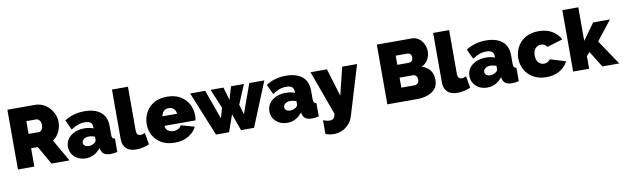

<svg xmlns="http://www.w3.org/2000/svg" viewBox="-52 -1372 7311 2247"><g transform="rotate(-10 3603.5 -248.0)"><path d="M61 0V-710H387Q439 -710 483 -689Q527 -668 559 -632.5Q591 -597 608.5 -553Q626 -509 626 -464Q626 -403 599 -349Q572 -295 524 -261L674 0H460L335 -218H256V0ZM256 -388H379Q397 -388 412.5 -408Q428 -428 428 -464Q428 -501 410 -520.5Q392 -540 374 -540H256Z M683 -159Q683 -212 712 -252.5Q741 -293 792.5 -316Q844 -339 910 -339Q974 -339 1016 -319V-335Q1016 -372 994.5 -390Q973 -408 925 -408Q881 -408 842.5 -393.5Q804 -379 762 -351L707 -469Q811 -536 944 -536Q1069 -536 1137.5 -479.5Q1206 -423 1206 -312V-210Q1206 -183 1214 -172.5Q1222 -162 1242 -160V0Q1219 5 1198.5 7.5Q1178 10 1162 10Q1111 10 1084.5 -8.5Q1058 -27 1050 -63L1046 -82Q974 10 867 10Q815 10 773 -12Q731 -34 707 -72.5Q683 -111 683 -159ZM991 -146Q1016 -163 1016 -183V-222Q1000 -228 979.5 -232Q959 -236 943 -236Q909 -236 885.5 -219Q862 -202 862 -176Q862 -154 879.5 -140Q897 -126 924 -126Q961 -126 991 -146Z M1307 -730H1497V-209Q1497 -149 1546 -149Q1571 -149 1598 -164L1622 -24Q1588 -8 1545.5 1Q1503 10 1465 10Q1389 10 1348 -29.5Q1307 -69 1307 -142Z M1925 10Q1833 10 1768.5 -27Q1704 -64 1670.5 -125Q1637 -186 1637 -256Q1637 -332 1670 -395.5Q1703 -459 1767 -497.5Q1831 -536 1925 -536Q2019 -536 2083 -498Q2147 -460 2180 -398Q2213 -336 2213 -263Q2213 -232 2208 -205H1839Q1842 -163 1870 -144.5Q1898 -126 1931 -126Q1962 -126 1989.5 -140Q2017 -154 2026 -179L2187 -133Q2155 -70 2088 -30Q2021 10 1925 10ZM1835 -319H2009Q2005 -357 1981.5 -379Q1958 -401 1922 -401Q1886 -401 1863 -379Q1840 -357 1835 -319Z M2903 -526H3082L2867 0H2712L2641 -200L2570 0H2415L2200 -526H2379L2504 -178L2539 -296L2443 -526H2596L2641 -372L2686 -526H2839L2743 -296L2778 -178Z M3077 -159Q3077 -212 3106 -252.5Q3135 -293 3186.5 -316Q3238 -339 3304 -339Q3368 -339 3410 -319V-335Q3410 -372 3388.5 -390Q3367 -408 3319 -408Q3275 -408 3236.5 -393.5Q3198 -379 3156 -351L3101 -469Q3205 -536 3338 -536Q3463 -536 3531.5 -479.5Q3600 -423 3600 -312V-210Q3600 -183 3608 -172.5Q3616 -162 3636 -160V0Q3613 5 3592.5 7.5Q3572 10 3556 10Q3505 10 3478.5 -8.5Q3452 -27 3444 -63L3440 -82Q3368 10 3261 10Q3209 10 3167 -12Q3125 -34 3101 -72.5Q3077 -111 3077 -159ZM3385 -146Q3410 -163 3410 -183V-222Q3394 -228 3373.5 -232Q3353 -236 3337 -236Q3303 -236 3279.5 -219Q3256 -202 3256 -176Q3256 -154 3273.5 -140Q3291 -126 3318 -126Q3355 -126 3385 -146Z M3677 53Q3723 70 3755 70Q3816 70 3822 0L3631 -526H3826L3926 -195L4007 -526H4184L4006 63Q3991 114 3957 152.5Q3923 191 3876 212.5Q3829 234 3775 234Q3724 234 3677 215Z M5055 -182Q5055 -118 5020.5 -78Q4986 -38 4928 -19Q4870 0 4800 0H4451V-710H4863Q4913 -710 4949.5 -683.5Q4986 -657 5005.5 -615Q5025 -573 5025 -528Q5025 -479 4999.5 -433Q4974 -387 4923 -364Q4984 -346 5019.5 -301Q5055 -256 5055 -182ZM4646 -544V-435H4779Q4799 -435 4815.5 -446Q4832 -457 4832 -490Q4832 -519 4818 -531.5Q4804 -544 4785 -544ZM4857 -222Q4857 -248 4843 -265.5Q4829 -283 4807 -283H4646V-164H4800Q4824 -164 4840.5 -179Q4857 -194 4857 -222Z M5124 -730H5314V-209Q5314 -149 5363 -149Q5388 -149 5415 -164L5439 -24Q5405 -8 5362.5 1Q5320 10 5282 10Q5206 10 5165 -29.5Q5124 -69 5124 -142Z M5454 -159Q5454 -212 5483 -252.5Q5512 -293 5563.5 -316Q5615 -339 5681 -339Q5745 -339 5787 -319V-335Q5787 -372 5765.5 -390Q5744 -408 5696 -408Q5652 -408 5613.5 -393.5Q5575 -379 5533 -351L5478 -469Q5582 -536 5715 -536Q5840 -536 5908.5 -479.5Q5977 -423 5977 -312V-210Q5977 -183 5985 -172.5Q5993 -162 6013 -160V0Q5990 5 5969.5 7.5Q5949 10 5933 10Q5882 10 5855.5 -8.5Q5829 -27 5821 -63L5817 -82Q5745 10 5638 10Q5586 10 5544 -12Q5502 -34 5478 -72.5Q5454 -111 5454 -159ZM5762 -146Q5787 -163 5787 -183V-222Q5771 -228 5750.5 -232Q5730 -236 5714 -236Q5680 -236 5656.5 -219Q5633 -202 5633 -176Q5633 -154 5650.5 -140Q5668 -126 5695 -126Q5732 -126 5762 -146Z M6342 10Q6249 10 6184.5 -28.5Q6120 -67 6086.5 -129Q6053 -191 6053 -263Q6053 -335 6086.5 -397.5Q6120 -460 6184.5 -498Q6249 -536 6342 -536Q6437 -536 6502 -496Q6567 -456 6599 -393L6414 -337Q6387 -376 6341 -376Q6302 -376 6275 -346Q6248 -316 6248 -263Q6248 -210 6275 -180Q6302 -150 6341 -150Q6387 -150 6414 -189L6599 -133Q6567 -70 6502 -30Q6437 10 6342 10Z M7006 0 6887 -192 6849 -150V0H6659V-730H6849V-331L6989 -526H7189L7008 -296L7207 0Z"/></g></svg>

Font: Raleway Black
Style: Regular
Weight: 900
Designer: Matt McInerney, Pablo Impallari, Rodrigo Fuenzalida
Foundry: Matt McInerney, Pablo Impallari, Rodrigo Fuenzalida
Version: Version 4.026